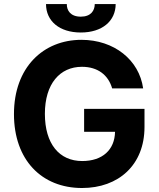

<svg xmlns="http://www.w3.org/2000/svg" viewBox="-20 -938 801 968"><path d="M545.5 -492.2H701.7C681.8 -636 555 -737.2 390.6 -737.2C198.5 -737.2 50.4 -598.7 50.4 -362.9C50.4 -132.8 188.9 9.9 393.8 9.9C577.4 9.9 708.5 -106.2 708.5 -297.6V-389.2H404.1V-273.4H560C558.2 -183.2 497.2 -126.1 394.5 -126.1C279.1 -126.1 206.3 -212.4 206.3 -364.3C206.3 -515.6 282 -601.2 393.1 -601.2C472.3 -601.2 525.9 -560.4 545.5 -492.2ZM212 -917.6C212 -831.7 279.8 -774.1 387.4 -774.1C495 -774.1 562.9 -831.7 563.2 -917.6H457.7C457.7 -884.2 437.9 -854 387.4 -854C335.6 -854 316.4 -884.9 316.8 -917.6Z"/></svg>

Font: Margiela Sans
Style: Bold
Weight: 700
Designer: Stefan Endress, Andreas Faust
Version: Version 1.100;FEAKit 1.0